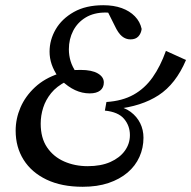

<svg xmlns="http://www.w3.org/2000/svg" viewBox="-20 -700 733 736"><path d="M297 16Q216 16 158.5 -11.5Q101 -39 70.5 -87.5Q40 -136 40 -199Q40 -245 58.5 -288Q77 -331 114 -365.5Q151 -400 206 -418L203 -405Q186 -430 178 -453.5Q170 -477 170 -502Q170 -547 193.5 -587.5Q217 -628 263 -654Q309 -680 376 -680Q416 -680 446.5 -669Q477 -658 497 -637.5Q517 -617 523 -589Q521 -572 510.5 -560.5Q500 -549 480 -549Q462 -549 447.5 -561Q433 -573 420 -601L388 -665L447 -639Q432 -645 417 -648.5Q402 -652 385 -652Q340 -652 308.5 -633Q277 -614 260.5 -582Q244 -550 244 -511Q244 -488 250.5 -466Q257 -444 274 -419L241 -429Q256 -431 267 -431.5Q278 -432 289 -432Q332 -432 355 -418.5Q378 -405 378 -384Q378 -364 364 -353Q350 -342 324 -342Q295 -342 268 -354.5Q241 -367 215 -392L234 -388Q197 -369 176 -343Q155 -317 145.5 -287Q136 -257 136 -226Q136 -171 160.5 -135Q185 -99 226 -81Q267 -63 316 -63Q367 -63 403 -79Q439 -95 458.5 -122Q478 -149 478 -182Q478 -218 455.5 -244.5Q433 -271 382 -276L388 -309Q449 -313 492 -337Q535 -361 565 -403.5Q595 -446 616 -505L693 -470Q654 -378 588 -335Q522 -292 423 -282V-294Q457 -289 481 -271Q505 -253 517.5 -227.5Q530 -202 530 -172Q530 -133 514.5 -98.5Q499 -64 469 -38.5Q439 -13 396 1.5Q353 16 297 16Z"/></svg>

Font: Source Serif 4 48pt SemiBold
Style: Italic
Weight: 600
Italic angle: -12°
Designer: Frank Grießhammer
Foundry: Adobe Systems Incorporated
Version: Version 4.004;hotconv 1.0.116;makeotfexe 2.5.65601